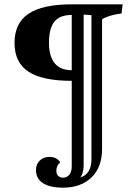

<svg xmlns="http://www.w3.org/2000/svg" viewBox="-20 -687 628 886"><path d="M146 97Q146 71 163.5 54Q181 37 208 37Q242 37 258 62Q240 77 240 101Q240 116 248.5 124.5Q257 133 271 133Q289 133 300 119Q311 105 311 81V-314Q175 -314 111 -356.5Q47 -399 47 -489Q47 -580 111.5 -623.5Q176 -667 311 -667H546L541 -625Q481 -617 451 -598V0Q451 85 402 132Q353 179 271 179Q210 179 178 158Q146 137 146 97ZM402 47V-617L366 -620V78Q366 94 361.5 109.5Q357 125 350 132Q402 117 402 47ZM206 -490Q206 -427 232.5 -395Q259 -363 311 -363V-618Q256 -618 231 -587Q206 -556 206 -490Z"/></svg>

Font: Caladea
Style: Bold
Weight: 700
Designer: Carolina Giovagnoli and Andres Torresi
Foundry: Carolina Giovagnoli & Andres Torresi
Version: Version 1.001